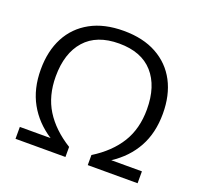

<svg xmlns="http://www.w3.org/2000/svg" viewBox="-129 -894 1085 1039"><g transform="rotate(20 413.5 -375.0)"><path d="M62 0V-68.5H239Q153.5 -124 107.8 -206.5Q62 -289 62 -400Q62 -506.5 103.2 -584.8Q144.5 -663 223 -706.2Q301.5 -749.5 413.5 -749.5Q525.5 -749.5 604 -706.2Q682.5 -663 723.8 -584.8Q765 -506.5 765 -400Q765 -289 719.5 -206.5Q674 -124 588.5 -68.5H765V0H478V-58Q576 -119 626 -200Q676 -281 676 -392Q676 -526 609.2 -601.2Q542.5 -676.5 413.5 -676.5Q285 -676.5 218 -601.2Q151 -526 151 -392Q151 -281 201.2 -200Q251.5 -119 349.5 -58V0Z"/></g></svg>

Font: Encode Sans Exp
Style: Regular
Weight: 400
Width: 7
Designer: Multiple Designers
Foundry: Impallari Type
Version: Version 3.002; ttfautohint (v1.8.3) -l 8 -r 50 -G 200 -x 14 